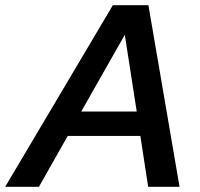

<svg xmlns="http://www.w3.org/2000/svg" viewBox="-69 -720 772 740"><path d="M-49 0 366 -700H503L623 0H502L472 -196H192L81 0ZM244 -290H458L412 -586Z"/></svg>

Font: Red Hat Text SemiBold
Style: Italic
Weight: 600
Italic angle: -12°
Designer: Pentagram, MCKL
Foundry: Pentagram, MCKL
Version: Version 1.023